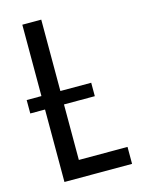

<svg xmlns="http://www.w3.org/2000/svg" viewBox="-110 -778 621 842"><g transform="rotate(-15 200.5 -357.0)"><path d="M9 -329V-390H302V-329ZM76 0V-714H162V-77H383V0Z"/></g></svg>

Font: Noto Sans Display Condensed
Style: Regular
Weight: 400
Width: 3
Designer: Monotype Design Team
Foundry: Monotype Imaging Inc.
Version: Version 2.003